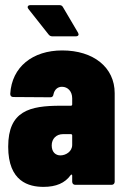

<svg xmlns="http://www.w3.org/2000/svg" viewBox="-20 -722 492 750"><path d="M285 -594 226 -694C223 -700 218 -702 212 -702H99C92 -702 88 -699 88 -694C88 -692 89 -690 91 -687L170 -587C174 -582 179 -580 185 -580H276C283 -580 287 -583 287 -588C287 -589 286 -592 285 -594ZM223 -525C108 -525 26 -461 20 -355C20 -347 25 -343 32 -343L177 -342C184 -342 188 -346 189 -354C193 -372 205 -383 222 -383C245 -383 262 -365 262 -338V-314C262 -311 260 -309 257 -309H217C96 -309 12 -289 12 -149C12 -12 93 8 150 8C199 8 234 -7 256 -38C259 -42 262 -40 262 -36V-12C262 -5 267 0 274 0H416C423 0 428 -5 428 -12V-358C428 -459 345 -525 223 -525ZM216 -115C198 -115 182 -127 182 -154C182 -180 200 -198 226 -198H257C260 -198 262 -196 262 -193V-156C262 -130 237 -115 216 -115Z"/></svg>

Font: Barlow Condensed ExtraBold
Style: Regular
Weight: 800
Width: 3
Designer: Jeremy Tribby
Foundry: Tribby Type
Version: Version 1.422;hotconv 1.0.109;makeotfexe 2.5.65596